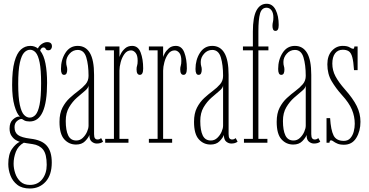

<svg xmlns="http://www.w3.org/2000/svg" viewBox="-20 -776 2005 1044"><path d="M142.5 249Q100 249 74.2 229Q48.5 209 36.8 178.2Q25 147.5 25 116Q25 63 45.2 34Q65.5 5 87.5 -5Q80 -6.5 66.8 -14Q53.5 -21.5 42.8 -37Q32 -52.5 32 -77Q32 -110 50 -126Q68 -142 81.5 -142Q83 -142 85.5 -142Q88 -142 88.5 -141.5Q71 -157.5 58.5 -201.8Q46 -246 46 -314Q46 -394 58.8 -440.5Q71.5 -487 93.8 -506.8Q116 -526.5 144.5 -526.5Q168.5 -526.5 186 -512.5Q193.5 -528 208 -537.5Q222.5 -547 236.5 -547Q262.5 -547 262.5 -524Q262.5 -515 257.2 -508.8Q252 -502.5 243 -502.5Q232 -502.5 228.5 -510.2Q225 -518 215.5 -518Q209.5 -518 204.8 -512.8Q200 -507.5 198.5 -500.5Q218.5 -476 227.2 -431Q236 -386 236 -325.5Q236 -115.5 141.5 -115.5Q122.5 -115.5 112.2 -121.2Q102 -127 101 -128Q99.5 -129 96.5 -129Q86 -129 72.5 -117.8Q59 -106.5 59 -84.5Q59 -56 77.8 -42Q96.5 -28 145.5 -22Q207 -15 234.2 16Q261.5 47 261.5 107.5Q261.5 175.5 228 212.2Q194.5 249 142.5 249ZM141.5 -136.5Q159 -136.5 173 -151.5Q187 -166.5 195.2 -206.8Q203.5 -247 203.5 -323.5Q203.5 -397 195.5 -436.2Q187.5 -475.5 174 -490.5Q160.5 -505.5 143.5 -505.5Q126.5 -505.5 111.8 -490.5Q97 -475.5 88 -435.2Q79 -395 79 -320Q79 -245.5 87.8 -205.8Q96.5 -166 110.8 -151.2Q125 -136.5 141.5 -136.5ZM142.5 229.5Q185.5 229.5 209.8 198.2Q234 167 234 120.5Q234 62.5 214.5 37.8Q195 13 157 7.5Q136.5 4.5 125.5 2.8Q114.5 1 109.5 0Q78.5 17.5 66.2 49.5Q54 81.5 54 114Q54 140 63 166.8Q72 193.5 91.2 211.5Q110.5 229.5 142.5 229.5Z M393.5 10Q355 10 329.2 -18.8Q303.5 -47.5 303.5 -113.5Q303.5 -159.5 319.5 -190.5Q335.5 -221.5 359 -243Q382.5 -264.5 406 -282Q429.5 -299.5 445.5 -318.2Q461.5 -337 461.5 -363.5Q461.5 -423 449.2 -463.8Q437 -504.5 402.5 -504.5Q376.5 -504.5 358.2 -484Q340 -463.5 340 -439Q340 -424 342.8 -416.2Q345.5 -408.5 345.5 -397Q345.5 -385 341.8 -377Q338 -369 328 -369Q311.5 -369 311.5 -401Q311.5 -451 335.8 -488.8Q360 -526.5 402.5 -526.5Q446 -526.5 468.8 -488Q491.5 -449.5 491.5 -369V-47Q491.5 -29.5 496.8 -23.5Q502 -17.5 510.5 -17.5Q517 -17.5 522.2 -20Q527.5 -22.5 530 -25L540.5 -6Q528.5 4.5 506 4.5Q491.5 4.5 478.8 -5.8Q466 -16 466 -42Q460.5 -26.5 442.5 -8.2Q424.5 10 393.5 10ZM395 -12Q415 -12 430 -26.2Q445 -40.5 453.2 -59.2Q461.5 -78 461.5 -92.5V-311.5Q460.5 -297.5 441.5 -281.8Q422.5 -266 398.2 -244.8Q374 -223.5 355.8 -192.8Q337.5 -162 337.5 -118Q337.5 -67.5 350.8 -39.8Q364 -12 395 -12Z M552 0V-21H599.5V-502.5H552V-523.5H629.5V-465.5Q630 -470 637.8 -485Q645.5 -500 660.5 -513.2Q675.5 -526.5 698.5 -526.5Q731 -526.5 744.8 -490.5Q758.5 -454.5 758.5 -403.5Q758.5 -369 740.5 -369Q722.5 -369 722.5 -399Q722.5 -410.5 725.5 -419.2Q728.5 -428 728.5 -445.5Q728.5 -475.5 717.2 -488.8Q706 -502 692.5 -502Q671 -502 657 -482.8Q643 -463.5 636.2 -437.8Q629.5 -412 629.5 -392V-21H678.5V0Z M789.5 0V-21H837V-502.5H789.5V-523.5H867V-465.5Q867.5 -470 875.2 -485Q883 -500 898 -513.2Q913 -526.5 936 -526.5Q968.5 -526.5 982.2 -490.5Q996 -454.5 996 -403.5Q996 -369 978 -369Q960 -369 960 -399Q960 -410.5 963 -419.2Q966 -428 966 -445.5Q966 -475.5 954.8 -488.8Q943.5 -502 930 -502Q908.5 -502 894.5 -482.8Q880.5 -463.5 873.8 -437.8Q867 -412 867 -392V-21H916V0Z M1125 10Q1086.5 10 1060.8 -18.8Q1035 -47.5 1035 -113.5Q1035 -159.5 1051 -190.5Q1067 -221.5 1090.5 -243Q1114 -264.5 1137.5 -282Q1161 -299.5 1177 -318.2Q1193 -337 1193 -363.5Q1193 -423 1180.8 -463.8Q1168.5 -504.5 1134 -504.5Q1108 -504.5 1089.8 -484Q1071.5 -463.5 1071.5 -439Q1071.5 -424 1074.2 -416.2Q1077 -408.5 1077 -397Q1077 -385 1073.2 -377Q1069.5 -369 1059.5 -369Q1043 -369 1043 -401Q1043 -451 1067.2 -488.8Q1091.5 -526.5 1134 -526.5Q1177.5 -526.5 1200.2 -488Q1223 -449.5 1223 -369V-47Q1223 -29.5 1228.2 -23.5Q1233.5 -17.5 1242 -17.5Q1248.5 -17.5 1253.8 -20Q1259 -22.5 1261.5 -25L1272 -6Q1260 4.5 1237.5 4.5Q1223 4.5 1210.2 -5.8Q1197.5 -16 1197.5 -42Q1192 -26.5 1174 -8.2Q1156 10 1125 10ZM1126.5 -12Q1146.5 -12 1161.5 -26.2Q1176.5 -40.5 1184.8 -59.2Q1193 -78 1193 -92.5V-311.5Q1192 -297.5 1173 -281.8Q1154 -266 1129.8 -244.8Q1105.5 -223.5 1087.2 -192.8Q1069 -162 1069 -118Q1069 -67.5 1082.2 -39.8Q1095.5 -12 1126.5 -12Z M1306.5 0V-21H1355V-502.5H1301V-523.5H1355V-604.5Q1355 -683 1374.5 -719.2Q1394 -755.5 1430 -755.5Q1462 -755.5 1478.8 -722.5Q1495.5 -689.5 1495.5 -640Q1495.5 -608 1478 -608Q1468.5 -608 1465 -615.8Q1461.5 -623.5 1461.5 -635Q1461.5 -646.5 1464 -656.2Q1466.5 -666 1466.5 -681Q1466.5 -706.5 1456 -720.2Q1445.5 -734 1429.5 -734Q1403 -734 1394 -702.5Q1385 -671 1385 -605.5V-523.5H1439.5V-502.5H1385V-21H1434V0Z M1574.5 10Q1536 10 1510.2 -18.8Q1484.5 -47.5 1484.5 -113.5Q1484.5 -159.5 1500.5 -190.5Q1516.5 -221.5 1540 -243Q1563.5 -264.5 1587 -282Q1610.5 -299.5 1626.5 -318.2Q1642.5 -337 1642.5 -363.5Q1642.5 -423 1630.2 -463.8Q1618 -504.5 1583.5 -504.5Q1557.5 -504.5 1539.2 -484Q1521 -463.5 1521 -439Q1521 -424 1523.8 -416.2Q1526.5 -408.5 1526.5 -397Q1526.5 -385 1522.8 -377Q1519 -369 1509 -369Q1492.5 -369 1492.5 -401Q1492.5 -451 1516.8 -488.8Q1541 -526.5 1583.5 -526.5Q1627 -526.5 1649.8 -488Q1672.5 -449.5 1672.5 -369V-47Q1672.5 -29.5 1677.8 -23.5Q1683 -17.5 1691.5 -17.5Q1698 -17.5 1703.2 -20Q1708.5 -22.5 1711 -25L1721.5 -6Q1709.5 4.5 1687 4.5Q1672.5 4.5 1659.8 -5.8Q1647 -16 1647 -42Q1641.5 -26.5 1623.5 -8.2Q1605.5 10 1574.5 10ZM1576 -12Q1596 -12 1611 -26.2Q1626 -40.5 1634.2 -59.2Q1642.5 -78 1642.5 -92.5V-311.5Q1641.5 -297.5 1622.5 -281.8Q1603.5 -266 1579.2 -244.8Q1555 -223.5 1536.8 -192.8Q1518.5 -162 1518.5 -118Q1518.5 -67.5 1531.8 -39.8Q1545 -12 1576 -12Z M1850.5 11Q1828.5 11 1814.8 5Q1801 -1 1793.2 -7Q1785.5 -13 1780 -13Q1772.5 -13 1771.5 0H1755.5V-133.5H1775Q1779 -69 1793.8 -39.5Q1808.5 -10 1849.5 -10Q1872 -10 1885 -24.8Q1898 -39.5 1903.5 -60.8Q1909 -82 1909 -103Q1909 -143 1893.5 -180Q1878 -217 1839 -259.5Q1806.5 -295.5 1783.2 -334.8Q1760 -374 1760 -426.5Q1760 -473 1784.5 -499.8Q1809 -526.5 1843.5 -526.5Q1868.5 -526.5 1881.2 -518.5Q1894 -510.5 1900.5 -510.5Q1906 -510.5 1907 -523.5H1924.5V-394.5H1905Q1902 -441.5 1895.5 -465.2Q1889 -489 1876.5 -497.2Q1864 -505.5 1844 -505.5Q1817 -505.5 1802 -485.8Q1787 -466 1787 -430Q1787 -393.5 1804.2 -361Q1821.5 -328.5 1855.5 -290Q1899.5 -240.5 1919.8 -199.5Q1940 -158.5 1940 -114Q1940 -63 1917.2 -26Q1894.5 11 1850.5 11Z"/></svg>

Font: Imbue 50pt Thin
Style: Regular
Weight: 100
Designer: Tyler Finck
Foundry: Etcetera Type Company
Version: Version 1.102; ttfautohint (v1.8.3)